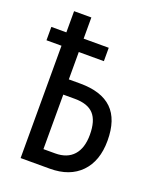

<svg xmlns="http://www.w3.org/2000/svg" viewBox="-134 -796 721 877"><g transform="rotate(20 226.5 -357.0)"><path d="M157 -611H279V-546H157V-413H212Q316 -413 367.5 -363Q419 -313 419 -210Q419 -111 365 -55.5Q311 0 215 0H73V-546H0V-611H73V-714H157ZM157 -339V-74H214Q272 -74 303 -108.5Q334 -143 334 -208Q334 -276 305 -307.5Q276 -339 213 -339Z"/></g></svg>

Font: Noto Sans UI Cond
Style: Regular
Weight: 400
Width: 3
Designer: Monotype Design Team
Foundry: Monotype Imaging Inc.
Version: Version 1.001